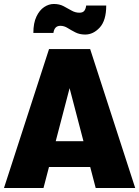

<svg xmlns="http://www.w3.org/2000/svg" viewBox="-23 -947 701 967"><path d="M237 -236H415L459 -106H193ZM224 -700H379L196 0H-3ZM276 -700H431L658 0H459ZM406 -773Q378 -773 356.5 -784Q335 -795 317.5 -806Q300 -817 281 -817Q251 -817 246 -781H145Q145 -831 160.5 -863.5Q176 -896 199.5 -911.5Q223 -927 248 -927Q276 -927 297 -916Q318 -905 337 -894Q356 -883 377 -883Q394 -883 401.5 -892.5Q409 -902 411 -919H512Q512 -844 479.5 -808.5Q447 -773 406 -773Z"/></svg>

Font: Moderustic ExtraBold
Style: Regular
Weight: 800
Designer: Tural Alisoy
Foundry: TAFT Foundry
Version: Version 2.120